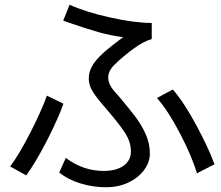

<svg xmlns="http://www.w3.org/2000/svg" viewBox="-20 -783 934 811"><path d="M643 -369 710 -405Q757 -351 809 -254.5Q861 -158 886 -89L812 -51Q791 -122 740.5 -219Q690 -316 643 -369ZM178 -379 248 -345Q226 -283 180.5 -193.5Q135 -104 91 -42L23 -80Q62 -132 109.5 -225.5Q157 -319 178 -379ZM418 -61Q471 -61 502 -83Q533 -105 533 -144Q533 -183 508.5 -221Q484 -259 434 -317Q397 -359 377 -388Q355 -419 355 -452Q355 -486 379 -519Q396 -542 425 -567Q454 -592 500 -626Q446 -633 395 -647.5Q344 -662 266 -689Q262 -691 247 -696L274 -763Q342 -732 446 -709Q550 -686 621 -686V-618Q587 -609 543.5 -577Q500 -545 466 -512Q437 -484 437 -456Q437 -426 467 -393L483 -375Q527 -323 552.5 -289Q578 -255 595.5 -216Q613 -177 613 -135Q613 -97 588 -64Q563 -31 521 -11.5Q479 8 429 8Q373 8 320.5 -8Q268 -24 230 -54L258 -116Q331 -61 418 -61Z"/></svg>

Font: Kakao Big Sans
Style: Regular
Weight: 400
Designer: Park Young-rak; Lee Sang-min; Kim Jung-jin; Min Bon; Park Min-gyu;
Foundry: Kakao Corporation
Version: Version 2.003